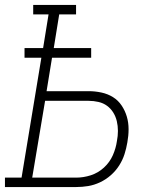

<svg xmlns="http://www.w3.org/2000/svg" viewBox="-35 -755 655 775"><path d="M-15 0V-38H52L132 -522H64V-561H139L161 -697H99V-735H272V-697H204L182 -561H333V-522H175L153 -387H323Q349 -387 374.5 -381.5Q400 -376 421 -363Q442 -350 456 -329Q470 -308 477 -284Q484 -260 484 -233.5Q484 -207 479 -180Q475 -156 467.5 -132.5Q460 -109 446 -87Q432 -65 412 -47.5Q392 -30 368.5 -19Q345 -8 321 -4Q297 0 272 0ZM95 -38H272Q302 -38 331.5 -47.5Q361 -57 384.5 -78.5Q408 -100 420.5 -128.5Q433 -157 437 -186Q441 -206 441 -226.5Q441 -247 436.5 -266Q432 -285 422 -301Q412 -317 397 -328Q382 -339 362.5 -343.5Q343 -348 323 -348H147Z"/></svg>

Font: Iosevka Curly Slab XLtExObl
Style: Regular
Weight: 200
Width: 7
Italic angle: -9°
Monospace: yes
Designer: Belleve Invis
Foundry: Belleve Invis
Version: Version 11.0.0; ttfautohint (v1.8.3)